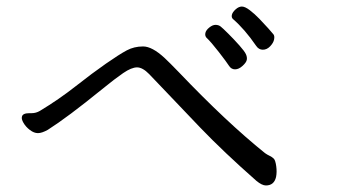

<svg xmlns="http://www.w3.org/2000/svg" viewBox="-20 -674 1040 587"><path d="M47 -317Q49 -328 70 -328H77Q90 -328 102 -335Q160 -370 211.5 -410.5Q263 -451 304 -479.5Q345 -508 367.5 -520Q390 -532 417.5 -532Q445 -532 483 -497Q498 -483 527 -453Q672 -301 790 -206Q797 -201 804.5 -197.5Q812 -194 817 -189Q822 -184 824.5 -166Q827 -148 824 -133Q818 -107 793 -107Q781 -107 764 -121Q663 -210 592.5 -283.5Q522 -357 489 -392Q456 -427 436 -447.5Q416 -468 399 -468Q382 -468 356.5 -450.5Q331 -433 293 -402Q186 -315 126 -277Q108 -267 96 -267Q84 -267 71.5 -276.5Q59 -286 52 -298Q45 -310 47 -317ZM611 -559Q606 -565 608 -573.5Q610 -582 620 -590Q630 -598 639 -598Q648 -598 654.5 -593Q661 -588 678.5 -570.5Q696 -553 712 -535Q728 -517 732 -508Q736 -499 734.5 -491Q733 -483 721.5 -472.5Q710 -462 698.5 -462Q687 -462 680 -473Q673 -484 649 -515Q625 -546 611 -559ZM763 -534Q728 -585 692 -616Q687 -621 689 -629Q691 -637 700.5 -645.5Q710 -654 719.5 -654Q729 -654 743.5 -643Q758 -632 773 -616.5Q788 -601 800 -587.5Q812 -574 816 -569Q820 -564 818 -553.5Q816 -543 806 -532.5Q796 -522 783.5 -522Q771 -522 763 -534Z"/></svg>

Font: LXGW Bright GB
Style: Italic
Weight: 400
Italic angle: -12°
Designer: Christian Thalmann (Catharsis Fonts)
Foundry: LXGW / Christian Thalmann (Catharsis Fonts) / Fontworks Inc.
Version: Version 5.510